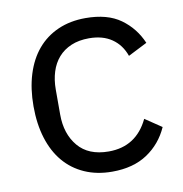

<svg xmlns="http://www.w3.org/2000/svg" viewBox="-66 -591 635 665"><g transform="rotate(-10 251.5 -258.0)"><path d="M277 12Q223 12 180 -7Q137 -26 107.5 -61Q78 -96 62.5 -146Q47 -196 47 -258Q47 -320 62.5 -370Q78 -420 107.5 -455Q137 -490 180 -509Q223 -528 277 -528Q354 -528 400.5 -494.5Q447 -461 470 -407L403 -373Q389 -413 357 -435Q325 -457 277 -457Q241 -457 214 -445.5Q187 -434 169 -413.5Q151 -393 142 -364.5Q133 -336 133 -302V-214Q133 -146 169.5 -102.5Q206 -59 277 -59Q374 -59 417 -149L475 -110Q450 -54 400.5 -21Q351 12 277 12Z"/></g></svg>

Font: IBM Plex Sans Thai Looped
Style: Regular
Weight: 400
Designer: Mike Abbink, Paul van der Laan, Pieter van Rosmalen, Ben Mitchell, Mark Frömberg
Foundry: Bold Monday
Version: Version 1.1